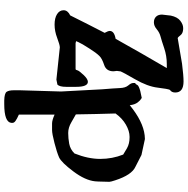

<svg xmlns="http://www.w3.org/2000/svg" viewBox="-10 -696 908 929"><g transform="rotate(-90 444.5 -231.0)"><path d="M515.6 202.6Q461.9 202.6 461.9 162.6Q461.9 144.5 474.6 136.7Q479.5 127 485.4 77.6Q491.2 28.3 526.1 -32.2Q561 -92.8 564 -101.6L566.4 -120.1Q564.5 -131.3 564.5 -136.2Q564.5 -171.4 595.5 -181.6Q626.5 -191.9 638.2 -204.1Q653.8 -219.7 674.3 -252.4Q698.7 -290 706.1 -307.1L710.4 -317.4Q706.1 -318.4 700.2 -319.8H574.2Q571.3 -318.8 569.3 -311Q567.4 -303.2 547.4 -281.7Q527.3 -260.3 513.7 -260.3Q489.3 -260.3 489.3 -317.4V-364.7Q489.3 -397 500 -407.7L524.4 -412.6L680.7 -396Q693.4 -396.5 726.1 -408.9Q758.8 -421.4 790.5 -421.4Q822.3 -421.4 841.1 -409.4Q859.9 -397.5 859.9 -377.7Q859.9 -357.9 835 -345.7Q793.5 -262.2 750.5 -179.2Q759.8 -162.6 759.8 -154.3Q759.8 -132.8 721.7 -126Q651.9 -1 580.1 121.6H599.1Q639.2 121.6 676.5 108.9Q713.9 96.2 732.9 91.3Q752 86.4 768.1 72.8Q784.2 59.1 801.3 59.1Q818.4 59.1 828.6 69.3Q838.9 79.6 838.9 98.1V98.6L834 141.1Q827.1 172.9 809.1 186.8Q791 200.7 774.4 200.7H769H768.6Q748 199.7 739 187.7Q730 175.8 725.1 174.3L601.1 195.3Q543.9 202.6 515.6 202.6ZM360.4 -126.5Q357.4 -222.7 356 -318.4Q344.2 -324.7 318.1 -340.1Q292 -355.5 266.1 -355.5Q240.2 -355.5 213.9 -350.6Q187.5 -345.7 167 -325.2Q140.6 -259.3 140.6 -200.7Q140.6 -142.1 161.6 -89.4Q170.4 -83.5 192.4 -71Q214.4 -58.6 244.6 -58.6H248Q275.4 -58.6 306.4 -76.4Q337.4 -94.2 360.4 -126.5ZM314.9 -629.9Q317.4 -665 406.2 -665H422.9Q458 -664.1 465.3 -653.3Q472.7 -642.6 472.7 -618.2V-588.9L466.8 -390.1L477.5 -189.9Q482.4 -132.3 483.4 -105.5Q484.4 -78.6 496.1 -64.9Q507.8 -51.3 507.8 -41.5V-30.3H503.9Q502 -26.4 497.6 -20Q493.2 -13.7 469.2 -6.8L435.1 0.5L432.1 -2.4Q424.3 -5.9 413.8 -19.5Q403.3 -33.2 400.4 -57.6L381.8 -43Q304.7 14.6 238.3 15.6H236.3L159.7 -1L102.5 -30.3Q63 -47.9 37.1 -127.9Q29.8 -149.9 29.8 -156.2V-157.2L31.2 -210L32.2 -225.6Q37.1 -273.4 80.1 -330.6Q123 -387.7 147.5 -399.4Q171.9 -410.2 217.3 -421.9Q262.7 -433.6 280.3 -433.6H312Q327.6 -433.6 355 -421.4V-594.2Q334 -603.5 324.5 -610.4Q314.9 -617.2 314.9 -625.5Z"/></g></svg>

Font: Drukaatie burti
Style: Demi
Weight: 600
Version: Version 0.14